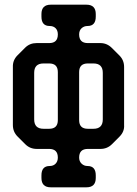

<svg xmlns="http://www.w3.org/2000/svg" viewBox="-20 -760 585 820"><path d="M157 0Q157 40 197 40H349Q389 40 389 0V-11Q389 -51 354 -51Q339 -51 328.5 -61Q318 -71 318 -87Q318 -124 355 -124H409Q438 -124 458 -144L490 -176Q512 -198 510 -226V-474Q510 -503 490 -523L458 -555Q437 -576 409 -576H355Q318 -576 318 -613Q318 -630 328.5 -639.5Q339 -649 354 -649Q389 -649 389 -689V-700Q389 -740 349 -740H197Q157 -740 157 -700V-689Q157 -649 192 -649Q208 -649 217.5 -639.5Q227 -630 227 -613Q227 -576 190 -576H136Q107 -576 87 -556L55 -524Q34 -503 35 -474V-226Q35 -197 55 -177L88 -144Q108 -124 137 -124H190Q227 -124 227 -87Q227 -71 217.5 -61Q208 -51 192 -51Q157 -51 157 -11ZM126 -250V-449Q126 -489 166 -489H190Q227 -489 227 -452V-247Q227 -210 190 -210H166Q126 -210 126 -250ZM318 -247V-452Q318 -489 355 -489H379Q419 -489 419 -449V-250Q419 -210 379 -210H355Q318 -210 318 -247Z"/></svg>

Font: WDXL Lubrifont TC
Style: Regular
Weight: 400
Designer: [WDXL Lubrifont] Copyright 2020-2022 (c) NightFurySL2001, Skr-ZERO; [ZCOOL QingKe HuangYou] Copyright 2018-2022 (c) The 
Version: Version 2.001;hotconv 1.1.1;makeotfexe 2.6.0